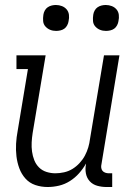

<svg xmlns="http://www.w3.org/2000/svg" viewBox="-20 -742 540 770"><path d="M171 8Q145 8 121.5 0Q98 -8 82 -26Q66 -44 57.5 -67Q49 -90 46 -115Q43 -140 44.5 -166Q46 -192 51 -218L92 -465H46V-520H163L111 -209Q108 -190 107 -171Q106 -152 108.5 -134Q111 -116 117.5 -99.5Q124 -83 136.5 -70.5Q149 -58 166.5 -52.5Q184 -47 202 -47Q219 -47 237 -51Q255 -55 270.5 -64.5Q286 -74 299 -88Q312 -102 320.5 -118Q329 -134 334 -151Q339 -168 341 -185L397 -520H459L387 -84Q385 -76 386 -69Q387 -62 391 -57Q395 -52 402 -49.5Q409 -47 416 -47H430V8H407Q388 8 370 3Q352 -2 340 -15Q328 -28 324.5 -46.5Q321 -65 325 -84V-86Q313 -65 297 -47Q281 -29 260.5 -16Q240 -3 217 2.5Q194 8 171 8ZM405 -618Q392 -618 381 -622.5Q370 -627 362 -636Q354 -645 353 -657.5Q352 -670 354 -683Q355 -691 359.5 -699.5Q364 -708 371.5 -713Q379 -718 387.5 -720Q396 -722 404 -722Q417 -722 428.5 -717.5Q440 -713 447.5 -704Q455 -695 456.5 -682.5Q458 -670 455 -657Q454 -649 449.5 -640.5Q445 -632 438 -627Q431 -622 422 -620Q413 -618 405 -618ZM205 -618Q192 -618 181 -622.5Q170 -627 162 -636Q154 -645 153 -657.5Q152 -670 154 -683Q155 -691 159.5 -699.5Q164 -708 171.5 -713Q179 -718 187.5 -720Q196 -722 204 -722Q217 -722 228.5 -717.5Q240 -713 247.5 -704Q255 -695 256.5 -682.5Q258 -670 255 -657Q254 -649 249.5 -640.5Q245 -632 238 -627Q231 -622 222 -620Q213 -618 205 -618Z"/></svg>

Font: Iosevka Curly Slab Light
Style: Italic
Weight: 300
Italic angle: -9°
Monospace: yes
Designer: Belleve Invis
Foundry: Belleve Invis
Version: Version 22.1.2; ttfautohint (v1.8.4)